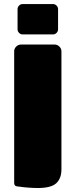

<svg xmlns="http://www.w3.org/2000/svg" viewBox="-20 -720 373 948"><path d="M50 183.3V-466.7Q50 -480 60 -490Q70 -500 83.3 -500H250Q263.3 -500 273.3 -490Q283.3 -480 283.3 -466.7V116.7Q283.3 160.8 257.9 184.6Q232.5 208.3 166.7 208.3Q143.3 208.3 117.5 206.2Q91.7 204.2 76.7 201.7L62.5 200Q50 197.5 50 183.3ZM66.7 -575V-675Q66.7 -685 74.2 -692.5Q81.7 -700 91.7 -700H241.7Q251.7 -700 259.2 -692.5Q266.7 -685 266.7 -675V-575Q266.7 -565 259.2 -557.5Q251.7 -550 241.7 -550H91.7Q81.7 -550 74.2 -557.5Q66.7 -565 66.7 -575Z"/></svg>

Font: BoonTook Mon
Style: Regular
Weight: 400
Designer: Sungsit Sawaiwan
Foundry: FontUni
Version: Version 3.0